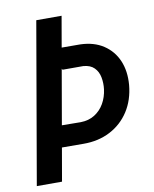

<svg xmlns="http://www.w3.org/2000/svg" viewBox="-81 -773 671 835"><g transform="rotate(-10 254.5 -355.5)"><path d="M136.7 -710.9H248.5L125 0H13.7ZM161.6 -574.7 306.6 -574.2Q367.2 -572.3 408.9 -544.7Q450.7 -517.1 470.5 -470.7Q490.2 -424.3 485.4 -364.3Q479.5 -298.3 447.8 -249Q416 -199.7 363.8 -172.6Q311.5 -145.5 245.6 -146L133.3 -146.5L149.9 -241.7L250 -240.7Q285.6 -241.2 312 -257.8Q338.4 -274.4 354.2 -302Q370.1 -329.6 374.5 -363.8Q377.9 -390.6 373 -416.5Q368.2 -442.4 351.3 -459.5Q334.5 -476.6 303.2 -479H211.9Z"/></g></svg>

Font: Roboto Condensed Medium
Style: Italic
Weight: 500
Italic angle: -12°
Designer: Christian Robertson
Foundry: Google
Version: Version 3.0; 2020